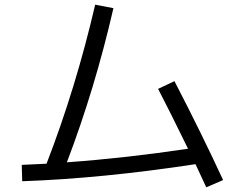

<svg xmlns="http://www.w3.org/2000/svg" viewBox="-20 -775 1040 821"><path d="M656 -395 726 -428Q843 -202 934 -5L862 26Q855 10 839 -23.5Q823 -57 816 -73Q416 -12 75 0L73 -70Q106 -71 179 -75Q304 -398 387 -755L465 -740Q386 -396 266 -81Q517 -99 784 -139Q705 -301 656 -395Z"/></svg>

Font: M PLUS 1p
Style: Regular
Weight: 400
Version: Version 1.062